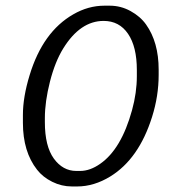

<svg xmlns="http://www.w3.org/2000/svg" viewBox="-20 -654 606 683"><path d="M251.5 -45.9H265.1Q300.3 -45.9 336.4 -71.3Q411.6 -123.5 449.7 -262.2Q466.8 -324.2 466.8 -383.3V-404.8Q466.8 -487.8 435.5 -533.7Q404.3 -579.6 348.6 -579.6Q265.6 -579.6 205.1 -481.9Q175.8 -434.6 157.7 -363.5Q139.6 -292.5 139.6 -233.9V-219.7Q139.6 -133.8 171.6 -89.8Q203.6 -45.9 251.5 -45.9ZM61.5 -217.3V-245.1Q61.5 -308.6 85.4 -386.7Q132.3 -541 240.7 -603Q293.9 -633.8 351.6 -633.8H370.1Q409.7 -633.8 444.3 -614.7Q479 -595.7 499.5 -566.9Q544.4 -503.9 544.4 -406.2V-387.7Q544.4 -312.5 521 -238.3Q474.1 -88.9 372.6 -26.4Q314.5 9.3 254.4 9.3H235.8Q199.2 9.3 165.8 -7.3Q132.3 -23.9 111.8 -50.3Q61.5 -114.3 61.5 -217.3Z"/></svg>

Font: Averia Libre Light
Style: Italic
Weight: 300
Italic angle: -8.5°
Version: Version 1.002